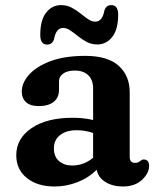

<svg xmlns="http://www.w3.org/2000/svg" viewBox="-20 -698 604 732"><path d="M42 -106Q42 -170 100.2 -209.5Q158.5 -249 256.5 -249Q299.5 -249 335 -240.5V-361Q335 -393.5 316.5 -411.2Q298 -429 265.5 -429Q237 -429 221 -417.5Q205 -406 205 -389V-356Q205 -326 184.8 -309.8Q164.5 -293.5 127.5 -293.5Q95.5 -293.5 79.2 -308.5Q63 -323.5 63 -349Q63 -382 90.8 -413.2Q118.5 -444.5 172.2 -464.8Q226 -485 305 -485Q390.5 -485 432.5 -447.2Q474.5 -409.5 474.5 -346V-99.5Q474.5 -77 495.5 -77Q502 -77 506.2 -79Q510.5 -81 514 -83.5Q517 -86 520 -88Q523 -90 527.5 -90Q548.5 -90 548.5 -65.5Q548.5 -37.5 521.2 -12.2Q494 13 448.5 13Q409.5 13 382 -4Q354.5 -21 348.5 -51Q318.5 -20.5 276 -3.8Q233.5 13 188 13Q122.5 13 82.2 -19.5Q42 -52 42 -106ZM185.5 -132.5Q185.5 -100.5 205.2 -83.8Q225 -67 255 -67Q299.5 -67 335 -96.5V-191Q320.5 -196 305 -198.8Q289.5 -201.5 272 -201.5Q232.5 -201.5 209 -183Q185.5 -164.5 185.5 -132.5ZM351 -528.5Q329 -528.5 311 -538Q293 -547.5 277.5 -560Q262 -572.5 248 -582Q234 -591.5 220.5 -591.5Q194 -591.5 186 -549Q179.5 -528 159.5 -528Q133.5 -528 133.5 -565Q133.5 -621.5 156 -650Q178.5 -678.5 212.5 -678.5Q235 -678.5 253 -669Q271 -659.5 286.5 -647Q302 -634.5 315.8 -625Q329.5 -615.5 343.5 -615.5Q370.5 -615.5 378 -658Q384.5 -678.5 404.5 -678.5Q430.5 -678.5 430.5 -642Q430.5 -585.5 407.8 -557Q385 -528.5 351 -528.5Z"/></svg>

Font: Fraunces 9pt SuperSoft SemiBold
Style: Regular
Weight: 600
Version: Version 1.000;[0bf87f6ff]